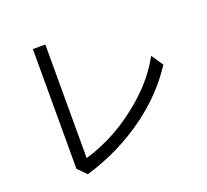

<svg xmlns="http://www.w3.org/2000/svg" viewBox="-139 -971 1279 1185"><g transform="rotate(-20 500.0 -379.0)"><path d="M189 -799.8H271V-54.2Q485.8 -116.2 671.9 -279.3Q792 -384.3 860.8 -511.2L913.1 -434.1Q811.5 -277.8 652.8 -160.2Q469.7 -24.9 244.1 42L189 -13.2Z"/></g></svg>

Font: BIZ UDGothic
Style: Regular
Weight: 400
Monospace: yes
Designer: TypeBank Co., Ltd.
Foundry: Morisawa Inc.
Version: Version 1.05